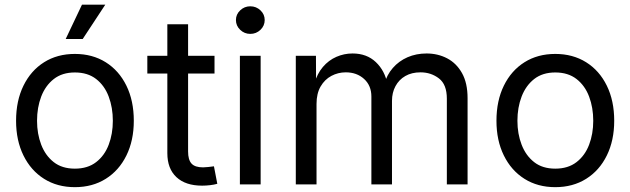

<svg xmlns="http://www.w3.org/2000/svg" viewBox="-20 -773 2643 805"><path d="M293.9 11.7Q220.2 11.7 164.8 -23.2Q109.4 -58.1 78.4 -121.1Q47.4 -184.1 47.4 -266.6Q47.4 -350.6 78.4 -413.8Q109.4 -477.1 164.8 -512Q220.2 -546.9 293.9 -546.9Q367.7 -546.9 423.3 -512Q479 -477.1 510 -413.8Q541 -350.6 541 -266.6Q541 -184.1 510 -121.1Q479 -58.1 423.3 -23.2Q367.7 11.7 293.9 11.7ZM293.9 -65.9Q347.7 -65.9 383.1 -93.3Q418.5 -120.6 435.8 -166.3Q453.1 -211.9 453.1 -266.6Q453.1 -321.8 435.8 -367.9Q418.5 -414.1 383.1 -441.7Q347.7 -469.2 293.9 -469.2Q240.7 -469.2 205.6 -441.7Q170.4 -414.1 152.8 -368.2Q135.3 -322.3 135.3 -266.6Q135.3 -211.9 152.8 -166.3Q170.4 -120.6 205.3 -93.3Q240.2 -65.9 293.9 -65.9ZM255.4 -609.4 323.7 -753.4H421.4L326.7 -609.4Z M879.4 -539.1V-464.8H597.7V-539.1ZM681.6 -671.4H768.6V-137.7Q768.6 -103 783 -87.2Q797.4 -71.3 831.5 -71.3Q840.3 -71.3 853.3 -72.8Q866.2 -74.2 877 -75.7L891.1 -2.4Q877.4 1.5 860.6 3.4Q843.8 5.4 827.6 5.4Q757.8 5.4 719.7 -30.3Q681.6 -65.9 681.6 -130.9Z M985.8 0V-539.1H1072.8V0ZM1029.3 -630.9Q1004.9 -630.9 987.1 -647.9Q969.2 -665 969.2 -689Q969.2 -712.9 987.1 -729.7Q1004.9 -746.6 1029.3 -746.6Q1054.2 -746.6 1072 -729.7Q1089.8 -712.9 1089.8 -689Q1089.8 -665 1072 -647.9Q1054.2 -630.9 1029.3 -630.9Z M1220.2 0V-539.1H1304.7L1305.2 -420.9H1297.4Q1309.6 -463.9 1333.7 -492.2Q1357.9 -520.5 1390.4 -534.7Q1422.9 -548.8 1458 -548.8Q1517.6 -548.8 1555.7 -512.7Q1593.8 -476.6 1604.5 -419.9H1591.3Q1601.6 -459 1627 -488Q1652.3 -517.1 1688.7 -533Q1725.1 -548.8 1768.6 -548.8Q1815.9 -548.8 1855 -528.3Q1894 -507.8 1917.2 -466.3Q1940.4 -424.8 1940.4 -361.3V0H1853.5V-359.4Q1853.5 -418.9 1820.3 -444.3Q1787.1 -469.7 1743.2 -469.7Q1706.1 -469.7 1679.4 -454.3Q1652.8 -439 1638.2 -411.9Q1623.5 -384.8 1623.5 -350.1V0H1537.1V-368.2Q1537.1 -414.1 1506.6 -441.9Q1476.1 -469.7 1429.7 -469.7Q1397.5 -469.7 1369.4 -454.8Q1341.3 -439.9 1324.2 -410.4Q1307.1 -380.9 1307.1 -337.4V0Z M2308.1 11.7Q2234.4 11.7 2179 -23.2Q2123.5 -58.1 2092.5 -121.1Q2061.5 -184.1 2061.5 -266.6Q2061.5 -350.6 2092.5 -413.8Q2123.5 -477.1 2179 -512Q2234.4 -546.9 2308.1 -546.9Q2381.8 -546.9 2437.5 -512Q2493.2 -477.1 2524.2 -413.8Q2555.2 -350.6 2555.2 -266.6Q2555.2 -184.1 2524.2 -121.1Q2493.2 -58.1 2437.5 -23.2Q2381.8 11.7 2308.1 11.7ZM2308.1 -65.9Q2361.8 -65.9 2397.2 -93.3Q2432.6 -120.6 2450 -166.3Q2467.3 -211.9 2467.3 -266.6Q2467.3 -321.8 2450 -367.9Q2432.6 -414.1 2397.2 -441.7Q2361.8 -469.2 2308.1 -469.2Q2254.9 -469.2 2219.7 -441.7Q2184.6 -414.1 2167 -368.2Q2149.4 -322.3 2149.4 -266.6Q2149.4 -211.9 2167 -166.3Q2184.6 -120.6 2219.5 -93.3Q2254.4 -65.9 2308.1 -65.9Z"/></svg>

Font: Inter 18pt
Style: Regular
Weight: 400
Designer: Rasmus Andersson
Foundry: rsms
Version: Version 4.001;git-66647c0bb